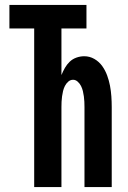

<svg xmlns="http://www.w3.org/2000/svg" viewBox="-20 -755 515 775"><path d="M118 0V-640H18V-735H329V-640H228V-452Q234 -467 242 -481Q250 -495 261.5 -506Q273 -517 288.5 -522.5Q304 -528 320 -528Q342 -528 361 -517Q380 -506 392.5 -488.5Q405 -471 412.5 -450.5Q420 -430 424 -409Q428 -388 429.5 -366Q431 -344 431 -323V0H321V-323Q321 -334 320.5 -344.5Q320 -355 318.5 -366Q317 -377 314.5 -387.5Q312 -398 307 -408Q302 -418 293.5 -425.5Q285 -433 275 -433Q264 -433 255.5 -425.5Q247 -418 242 -408Q237 -398 234.5 -387.5Q232 -377 230.5 -366Q229 -355 228.5 -344.5Q228 -334 228 -323V0Z"/></svg>

Font: Iosevka QP
Style: Bold
Weight: 700
Designer: Belleve Invis
Foundry: Belleve Invis
Version: Version 20.0.0; ttfautohint (v1.8.4)